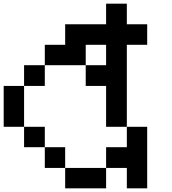

<svg xmlns="http://www.w3.org/2000/svg" viewBox="-20 -1020 929 1040"><path d="M333 0Q333 -27.3 333 -110.4Q388.7 -110.4 554.7 -110.4Q554.7 -83 554.7 0Q500 0 333 0ZM222.7 -110.4Q222.7 -138.7 222.7 -222.7Q250 -222.7 333 -222.7Q333 -194.3 333 -110.4Q305.7 -110.4 222.7 -110.4ZM110.4 -222.7Q110.4 -250 110.4 -333Q138.7 -333 222.7 -333Q222.7 -305.7 222.7 -222.7Q194.3 -222.7 110.4 -222.7ZM667 0Q667 -27.3 667 -110.4Q638.7 -110.4 554.7 -110.4Q554.7 -138.7 554.7 -222.7Q583 -222.7 667 -222.7Q667 -250 667 -333Q694.3 -333 777.3 -333Q777.3 -250 777.3 0Q750 0 667 0ZM0 -333Q0 -388.7 0 -554.7Q27.3 -554.7 110.4 -554.7Q110.4 -500 110.4 -333Q83 -333 0 -333ZM110.4 -554.7Q110.4 -583 110.4 -667Q138.7 -667 222.7 -667Q222.7 -638.7 222.7 -554.7Q194.3 -554.7 110.4 -554.7ZM554.7 -333Q554.7 -388.7 554.7 -554.7Q527.3 -554.7 444.3 -554.7Q444.3 -583 444.3 -667Q471.7 -667 554.7 -667Q554.7 -694.3 554.7 -777.3Q527.3 -777.3 444.3 -777.3Q444.3 -750 444.3 -667Q388.7 -667 222.7 -667Q222.7 -694.3 222.7 -777.3Q250 -777.3 333 -777.3Q333 -805.7 333 -888.7Q388.7 -888.7 554.7 -888.7Q554.7 -917 554.7 -1000Q583 -1000 667 -1000Q667 -972.7 667 -888.7Q694.3 -888.7 777.3 -888.7Q777.3 -861.3 777.3 -777.3Q750 -777.3 667 -777.3Q667 -666 667 -333Q638.7 -333 554.7 -333Z"/></svg>

Font: Ingsat TST_CRD
Style: Regular
Weight: 300
Designer: Tofik Waleny
Version: 1.0